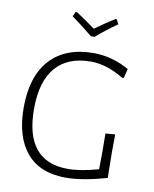

<svg xmlns="http://www.w3.org/2000/svg" viewBox="-92 -903 785 978"><g transform="rotate(10 301.0 -414.0)"><path d="M432 -834 444 -810Q379 -764 336 -726H317Q261 -772 208 -810L219 -834H227Q280 -799 325 -766Q377 -804 425 -834ZM347 -644Q441 -644 531 -594L519 -546L511 -545Q421 -599 341 -599Q221 -599 158.5 -526.5Q96 -454 96 -312Q96 -40 318 -40Q384 -40 476 -66L477 -159L476 -251L526 -255L525 -165L527 -30Q405 5 317 6Q182 6 112.5 -76Q43 -158 43 -310Q43 -471 122 -557.5Q201 -644 347 -644Z"/></g></svg>

Font: Alegreya Sans SC Light
Style: Regular
Weight: 300
Designer: Juan Pablo del Peral
Foundry: Huerta Tipografica
Version: Version 2.007